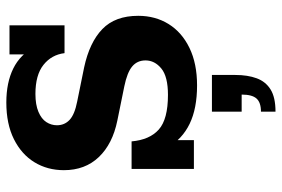

<svg xmlns="http://www.w3.org/2000/svg" viewBox="-162 -471 891 607"><g transform="rotate(-90 283.5 -167.5)"><path d="M317 10Q244 10 195.5 -13.5Q147 -37 120 -84L144 -72V0H53V-197H140Q145 -140 177.5 -111Q210 -82 287 -82Q345 -82 370.5 -103Q396 -124 396 -153Q396 -179 377 -195Q358 -211 314 -220L206 -242Q132 -257 90.5 -300.5Q49 -344 49 -411Q49 -463 74 -504Q99 -545 147 -569Q195 -593 263 -593Q326 -593 370.5 -571Q415 -549 439 -503H415V-583H507V-409H419Q414 -450 382 -475.5Q350 -501 290 -501Q256 -501 233.5 -491.5Q211 -482 201 -466.5Q191 -451 191 -433Q191 -409 208 -393Q225 -377 266 -369L374 -347Q453 -330 495 -289.5Q537 -249 537 -176Q537 -122 511 -80Q485 -38 435.5 -14Q386 10 317 10ZM234 258V212Q263 212 275.5 198Q288 184 288 151H234V57H350V131Q350 170 339.5 198.5Q329 227 304 242.5Q279 258 234 258Z"/></g></svg>

Font: Rokkitt
Style: Bold
Weight: 700
Designer: Vernon Adams
Foundry: Vernon Adams
Version: Version 3.103